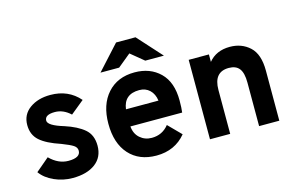

<svg xmlns="http://www.w3.org/2000/svg" viewBox="-93 -957 1830 1193"><g transform="rotate(-15 822.5 -360.0)"><path d="M244 12Q182 12 126 -13Q70 -38 40 -80L126 -153Q181 -98 246 -98Q323 -98 323 -143Q323 -164 302.5 -177.5Q282 -191 230 -211Q139 -241 97 -278.5Q55 -316 55 -379Q55 -446 108 -484.5Q161 -523 241 -523Q357 -523 428 -441L341 -370Q295 -413 241 -413Q176 -413 176 -375Q176 -343 276 -313Q356 -287 400 -249.5Q444 -212 444 -143Q444 -69 390 -28.5Q336 12 244 12Z M783 -645 699 -576H579L721 -732H846L987 -576H867ZM783 12Q672 12 608 -59Q544 -130 544 -256Q544 -379 608.5 -451Q673 -523 783 -523Q883 -523 946 -461.5Q1009 -400 1009 -282Q1009 -233 1005 -205H672Q676 -157 707.5 -129.5Q739 -102 783 -102Q851 -102 893 -155L973 -74Q902 12 783 12ZM882 -315Q876 -359 849.5 -384Q823 -409 783 -409Q685 -409 673 -315Z M1445 -280Q1445 -342 1423.5 -370Q1402 -398 1356 -398Q1259 -398 1259 -282V0H1129V-511H1259V-463Q1308 -523 1396 -523Q1472 -523 1523.5 -475.5Q1575 -428 1575 -322V0H1445Z"/></g></svg>

Font: OVRPSS Recut ExtraBold
Style: Regular
Weight: 800
Designer: Giant Group
Foundry: Giant Group
Version: Version 1.001;hotconv 1.0.109;makeotfexe 2.5.65596